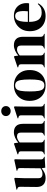

<svg xmlns="http://www.w3.org/2000/svg" viewBox="1150 -1890 755 3095"><g transform="rotate(-90 1527.5 -342.5)"><path d="M201 15Q162 15 129.5 0Q97 -15 78.5 -48.5Q60 -82 61 -137L64 -394Q64 -417 56 -427Q48 -437 31 -441L19 -445V-455L198 -490L208 -480L203 -338V-97Q203 -65 221.5 -50Q240 -35 268 -35Q296 -35 318 -43Q340 -51 362 -67L366 -393Q366 -416 359 -425.5Q352 -435 333 -439L323 -442V-452L498 -490L508 -480L505 -338V-67Q505 -45 511 -33Q517 -21 537 -13L547 -10V0L372 10L363 -49Q330 -22 291.5 -3.5Q253 15 201 15Z M587 0V-10L601 -14Q636 -24 636 -63V-376Q636 -398 629 -408.5Q622 -419 602 -423L587 -427V-437L758 -495L768 -485L776 -425Q811 -456 855 -476Q899 -496 942 -496Q1008 -496 1043.5 -460Q1079 -424 1079 -350V-62Q1079 -23 1117 -13L1126 -10V0H890V-10L903 -14Q938 -25 938 -63V-382Q938 -446 874 -446Q830 -446 778 -402V-62Q778 -23 813 -13L822 -10V0Z M1285 -548Q1251 -548 1227.5 -569.5Q1204 -591 1204 -624Q1204 -658 1227.5 -679Q1251 -700 1285 -700Q1319 -700 1342 -679Q1365 -658 1365 -624Q1365 -591 1342 -569.5Q1319 -548 1285 -548ZM1167 0V-10L1181 -14Q1201 -20 1208.5 -32Q1216 -44 1216 -64V-377Q1216 -398 1208.5 -408.5Q1201 -419 1181 -423L1167 -426V-436L1350 -495L1360 -485L1357 -343V-63Q1357 -43 1364.5 -31Q1372 -19 1391 -13L1401 -10V0Z M1698 15Q1622 15 1566 -16.5Q1510 -48 1479.5 -106Q1449 -164 1449 -242Q1449 -320 1481.5 -377Q1514 -434 1570.5 -465Q1627 -496 1698 -496Q1769 -496 1825 -465.5Q1881 -435 1913.5 -378Q1946 -321 1946 -242Q1946 -163 1915.5 -105.5Q1885 -48 1829.5 -16.5Q1774 15 1698 15ZM1698 -5Q1733 -5 1754 -25Q1775 -45 1784.5 -96Q1794 -147 1794 -240Q1794 -334 1784.5 -385Q1775 -436 1754 -456Q1733 -476 1698 -476Q1663 -476 1641.5 -456Q1620 -436 1610.5 -385Q1601 -334 1601 -240Q1601 -147 1610.5 -96Q1620 -45 1641.5 -25Q1663 -5 1698 -5Z M1990 0V-10L2004 -14Q2039 -24 2039 -63V-376Q2039 -398 2032 -408.5Q2025 -419 2005 -423L1990 -427V-437L2161 -495L2171 -485L2179 -425Q2214 -456 2258 -476Q2302 -496 2345 -496Q2411 -496 2446.5 -460Q2482 -424 2482 -350V-62Q2482 -23 2520 -13L2529 -10V0H2293V-10L2306 -14Q2341 -25 2341 -63V-382Q2341 -446 2277 -446Q2233 -446 2181 -402V-62Q2181 -23 2216 -13L2225 -10V0Z M2819 -496Q2884 -496 2930 -469.5Q2976 -443 3000.5 -397.5Q3025 -352 3025 -294Q3025 -283 3024 -271.5Q3023 -260 3020 -251H2722Q2723 -143 2760.5 -95.5Q2798 -48 2872 -48Q2922 -48 2953 -64Q2984 -80 3011 -111L3021 -102Q2990 -47 2938.5 -16Q2887 15 2815 15Q2744 15 2689 -15.5Q2634 -46 2603 -103Q2572 -160 2572 -239Q2572 -321 2608 -378.5Q2644 -436 2700.5 -466Q2757 -496 2819 -496ZM2816 -476Q2787 -476 2766.5 -458.5Q2746 -441 2734.5 -396.5Q2723 -352 2722 -271H2893Q2903 -380 2885 -428Q2867 -476 2816 -476Z"/></g></svg>

Font: DM Serif Display
Style: Regular
Weight: 400
Designer: Colophon Foundry, Frank Grießhammer
Foundry: Colophon Foundry
Version: Version 5.200; ttfautohint (v1.8.3)